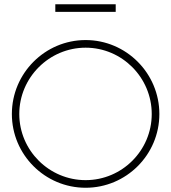

<svg xmlns="http://www.w3.org/2000/svg" viewBox="-20 -877 807 906"><path d="M526 -821V-857H241V-821ZM71 -339C71 -511 212 -652 384 -652C556 -652 696 -511 696 -339C696 -167 556 -27 384 -27C212 -27 71 -167 71 -339ZM384 -688C192 -688 36 -531 36 -339C36 -147 192 9 384 9C576 9 732 -147 732 -339C732 -531 576 -688 384 -688Z"/></svg>

Font: Rawengulk
Style: Regular
Weight: 400
Version: Version 0.9